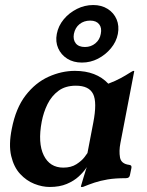

<svg xmlns="http://www.w3.org/2000/svg" viewBox="-20 -733 585 764"><path d="M351 -244Q367 -326 350.5 -359Q334 -392 282 -392Q240 -392 212.5 -371.5Q185 -351 169 -318.5Q153 -286 146 -249Q130 -164 154 -115Q178 -66 232 -66Q263 -66 284 -79.5Q305 -93 316 -107.5Q327 -122 328 -124ZM459 -163Q453 -132 457.5 -106.5Q462 -81 494 -77Q505 -76 503 -65L497 -36Q495 -24 481 -24Q438 -24 408.5 -19Q379 -14 356.5 -6.5Q334 1 312 10Q311 11 306 11H304Q302 11 302 8Q304 2 313 -29Q322 -60 333 -90H338Q334 -81 323 -64.5Q312 -48 293 -30.5Q274 -13 245.5 -1Q217 11 178 11Q148 11 116.5 -1.5Q85 -14 60 -41Q35 -68 24.5 -112.5Q14 -157 27 -221Q43 -303 82 -353.5Q121 -404 173 -427.5Q225 -451 278 -451Q363 -451 411 -400Q440 -411 461 -422.5Q482 -434 495 -442.5Q508 -451 512 -451Q515 -451 514 -449ZM306 -484Q272 -484 247.5 -499.5Q223 -515 211.5 -541Q200 -567 206 -598Q212 -630 233.5 -656Q255 -682 286 -697.5Q317 -713 351 -713Q384 -713 408.5 -697.5Q433 -682 444 -656Q455 -630 449 -598Q443 -567 421.5 -541Q400 -515 370 -499.5Q340 -484 306 -484ZM274 -598Q270 -575 281.5 -560.5Q293 -546 318 -546Q342 -546 359.5 -560.5Q377 -575 381 -598Q386 -622 374.5 -636.5Q363 -651 339 -651Q314 -651 296.5 -637Q279 -623 274 -598Z"/></svg>

Font: Young Serif Light
Style: Italic
Weight: 300
Italic angle: -10.979°
Designer: Bastien Sozeau
Foundry: NBR — Bastien Sozeau
Version: Version 5.001